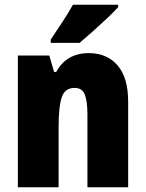

<svg xmlns="http://www.w3.org/2000/svg" viewBox="-20 -786 611 806"><path d="M353 -563Q429 -563 473.5 -511.5Q518 -460 518 -360V0H347V-306Q347 -361 336 -389Q325 -417 293 -417Q253 -417 239.5 -378.5Q226 -340 226 -250V0H55V-553H187L207 -484H216Q259 -563 353 -563ZM476 -756Q460 -738 431.5 -711Q403 -684 371.5 -656Q340 -628 314 -606H193V-620Q217 -656 242.5 -694.5Q268 -733 286 -766H476Z"/></svg>

Font: Noto Sans Lao Condensed Black
Style: Regular
Weight: 900
Width: 3
Designer: Monotype Design Team
Foundry: Monotype Imaging Inc.
Version: Version 2.003; ttfautohint (v1.8.4.7-5d5b)